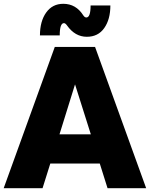

<svg xmlns="http://www.w3.org/2000/svg" viewBox="-42 -999 796 1019"><path d="M297.5 -876.2Q275 -876.2 275 -811.2H170Q170 -886.2 203.1 -932.5Q236.2 -978.8 293.8 -978.8Q361.2 -978.8 400 -917.5Q407.5 -906.2 416.2 -906.2Q438.8 -906.2 438.8 -970H543.8Q543.8 -896.2 511.2 -850Q478.8 -803.8 418.8 -803.8Q356.2 -803.8 313.8 -863.8Q305 -876.2 297.5 -876.2ZM528.8 0 487.5 -131.2H225L183.8 0H-22.5L248.8 -750H462.5L733.8 0ZM273.8 -286.2H440L356.2 -551.2Z"/></svg>

Font: Now Alt Black
Style: Regular
Weight: 900
Designer: Alfredo Marco Pradil
Foundry: Alfredo Marco Pradil
Version: Version 1.002;PS 001.002;hotconv 1.0.88;makeotf.lib2.5.64775